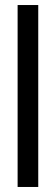

<svg xmlns="http://www.w3.org/2000/svg" viewBox="-20 -743 222 763"><path d="M50 0V-723H132V0Z"/></svg>

Font: Archivo Narrow
Style: Regular
Weight: 400
Designer: Hector Gatti
Foundry: Omnibus-Type
Version: Version 3.002